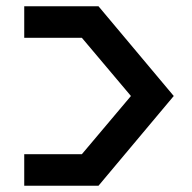

<svg xmlns="http://www.w3.org/2000/svg" viewBox="-20 -590 610 610"><path d="M57 -470V-570H293L532 -285L293 0H57V-100H240L396 -285L240 -470Z"/></svg>

Font: Tekex
Style: Regular
Weight: 400
Designer: NC Empire
Foundry: NC Empire
Version: Version 1.001;hotconv 1.0.109;makeotfexe 2.5.65596